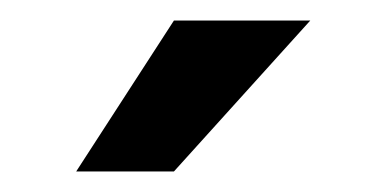

<svg xmlns="http://www.w3.org/2000/svg" viewBox="-20 -770 362 187"><path d="M54.2 -603 149.4 -750H282.2L149.4 -603Z"/></svg>

Font: Vazirmatn RD Medium
Style: Regular
Weight: 500
Designer: Saber Rastikerdar
Foundry: Saber Rastikerdar
Version: Version 33.003